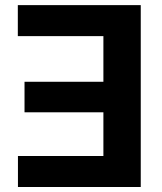

<svg xmlns="http://www.w3.org/2000/svg" viewBox="-20 -748 647 768"><path d="M543 -727.5V0H51.8V-124H393.6V-298.8H78.1V-420.9H393.6V-603.5H51.3V-727.5Z"/></svg>

Font: Inter 16pt
Style: Bold
Weight: 700
Version: Version 4.001;git-66647c0bb